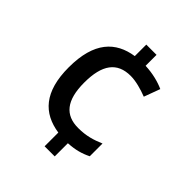

<svg xmlns="http://www.w3.org/2000/svg" viewBox="-204 -847 980 980"><g transform="rotate(45 286.0 -357.0)"><path d="M356 -645V-724H282V-641C163 -623 84 -546 84 -362C84 -185 160 -107 282 -89V10H355V-85C406 -88 443 -98 481 -117V-209C436 -190 396 -177 337 -177C244 -177 195 -234 195 -363C195 -492 241 -555 339 -555C377 -555 422 -542 461 -527L493 -614C458 -630 410 -643 356 -645Z"/></g></svg>

Font: Noto Sans Lisu Medium
Style: Regular
Weight: 500
Designer: Monotype Design Team. David Williams.
Foundry: Monotype Imaging Inc.
Version: Version 2.102